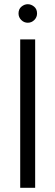

<svg xmlns="http://www.w3.org/2000/svg" viewBox="-20 -892 263 912"><path d="M68 0ZM68 0ZM147 0H76V-705H147ZM112 -784Q94 -784 81 -797Q68 -810 68 -828Q68 -849 82 -860.5Q96 -872 112 -872Q128 -872 142 -860.5Q156 -849 156 -828Q156 -810 143 -797Q130 -784 112 -784Z"/></svg>

Font: Ulagadi Sans Light
Style: Regular
Weight: 300
Designer: Ninad Kale (Devanagari), Jonny Pinhorn (Latin)
Foundry: Indian Type Foundry
Version: Version 3.01;March 29, 2020;FontCreator 12.0.0.2522 64-bit; 